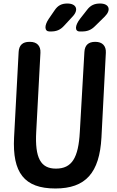

<svg xmlns="http://www.w3.org/2000/svg" viewBox="-20 -1024 663 1092"><path d="M434 -274C426 -126 389 -65 298 -65C211 -65 178 -126 186 -274L210 -724C212 -763 190 -786 151 -786H147C109 -786 88 -767 86 -728L60 -242C50 -43 117 48 295 48C467 48 546 -41 557 -242L582 -724C584 -763 562 -786 523 -786H521C483 -786 462 -767 460 -728ZM262 -845H270C301 -845 323 -854 344 -877L393 -930C429 -968 415 -1004 363 -1004C331 -1004 309 -993 291 -966L258 -918C230 -877 233 -845 262 -845ZM434 -845H446C476 -845 498 -853 520 -875L576 -930C614 -968 601 -1004 549 -1004C518 -1004 495 -994 476 -969L436 -918C405 -878 404 -845 434 -845Z"/></svg>

Font: 寒蝉团圆体 Round
Style: Regular
Weight: 500
Designer: 寒蝉字型
Version: Version 2.700;Glyphs 3.1.1 (3135)